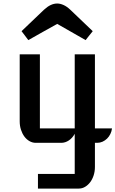

<svg xmlns="http://www.w3.org/2000/svg" viewBox="-20 -825 667 1109"><path d="M93.8 -511.2H210.4V-83.5H411.6V-511.2H528.3V-83.5H627Q625 -66.4 617.4 -51Q609.9 -35.6 598.4 -24.4Q586.9 -13.2 572.3 -6.6Q557.6 0 541.5 0H528.3V139.2Q528.3 165 521 187.7Q513.7 210.4 501 227.3Q488.3 244.1 471.4 254.2Q454.6 264.2 435.5 264.2H199.2V179.7H411.6V-52.2Q398.4 -27.8 377.7 -13.9Q356.9 0 333.5 0H186.5Q167.5 0 150.4 -9.8Q133.3 -19.5 120.8 -36.4Q108.4 -53.2 101.1 -75.7Q93.8 -98.1 93.8 -124ZM310.5 -687Q269.5 -664.6 227.3 -640.6Q185.1 -616.7 143.6 -593.3Q132.8 -608.4 123.8 -619.6Q114.7 -630.9 104.5 -645L233.9 -768.6Q253.9 -787.1 272.7 -795.9Q291.5 -804.7 310.5 -804.7Q327.6 -804.7 346.9 -796.1Q366.2 -787.6 386.2 -768.6L515.6 -645Q509.8 -637.2 504.6 -631.1Q499.5 -625 494.9 -619.1Q490.2 -613.3 485.4 -607.2Q480.5 -601.1 474.6 -593.3Z"/></svg>

Font: Atomic Age
Style: Regular
Weight: 400
Designer: James Grieshaber
Foundry: James Grieshaber
Version: Version 1.008; ttfautohint (v1.4.1) -l 6 -r 46 -G 0 -x 0 -H 